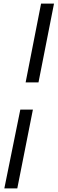

<svg xmlns="http://www.w3.org/2000/svg" viewBox="-20 -832 317 1057"><path d="M3.9 205.1 91.8 -228.5H161.1L75.2 205.1ZM121.1 -378.4 206.1 -812H277.3L191.9 -378.4Z"/></svg>

Font: Reddit Sans Medium
Style: Italic
Weight: 500
Italic angle: -11.25°
Designer: Stephen Hutchings
Version: Version 1.013